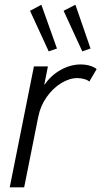

<svg xmlns="http://www.w3.org/2000/svg" viewBox="-20 -798 432 818"><path d="M124.5 -515.1H184.1L168.9 -438.5H170.9Q197.3 -477.1 238.8 -500.2Q280.3 -523.4 323.7 -523.4Q346.7 -523.4 365.2 -517.3Q383.8 -511.2 391.6 -503.4L360.4 -450.2Q355 -456.5 339.8 -460.9Q324.7 -465.3 309.6 -465.3Q275.9 -465.3 240.7 -443.8Q205.6 -422.4 179 -384.8Q152.3 -347.2 143.1 -300.8L83 0H21.5ZM107.9 -752 156.2 -777.8 222.7 -591.3 187.5 -579.1ZM251 -752 301.3 -777.8 365.7 -591.3 330.6 -579.1Z"/></svg>

Font: Reddit Sans Vanilla Light
Style: Italic
Weight: 300
Italic angle: -11.25°
Designer: Stephen Hutchings
Version: Version 1.013